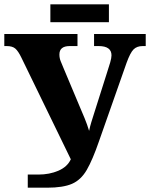

<svg xmlns="http://www.w3.org/2000/svg" viewBox="-20 -872 699 892"><path d="M214 -769V-852H486V-769ZM109 0H199Q273 0 314.5 -18Q356 -36 383 -82.5Q410 -129 440 -216L568 -580Q585 -627 600.5 -642.5Q616 -658 643 -658H657V-714H417V-658H438Q498 -658 498 -615Q498 -603 492 -582Q486 -561 477 -534L418 -348Q410 -323 404 -303.5Q398 -284 394 -264Q385 -294 373 -323Q361 -352 346 -387L275 -556Q268 -573 262 -587.5Q256 -602 256 -619Q256 -658 304 -658H340V-714H0V-658H11Q38 -658 51.5 -646Q65 -634 79 -605L309 -132Q293 -97 251.5 -79Q210 -61 158 -61H109Z"/></svg>

Font: Noto Serif SemiCondensed Extra
Style: Regular
Weight: 800
Width: 4
Designer: Monotype Design Team
Foundry: Monotype Imaging Inc.
Version: Version 1.002